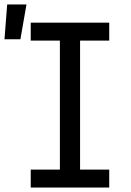

<svg xmlns="http://www.w3.org/2000/svg" viewBox="-62 -836 582 856"><path d="M75 0V-80H205V-655H75V-735H425V-655H295V-80H425V0ZM-42 -661 -30 -816H56L29 -661Z"/></svg>

Font: Iosevka Medium
Style: Regular
Weight: 500
Monospace: yes
Designer: Belleve Invis
Foundry: Belleve Invis
Version: Version 32.5.0; ttfautohint (v1.8.4)